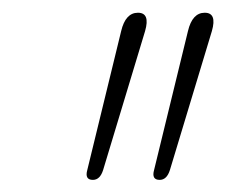

<svg xmlns="http://www.w3.org/2000/svg" viewBox="-20 -790 364 309"><path d="M129.5 -500.5Q116 -500.5 120.5 -516.5L175 -740Q182 -769.5 202 -769.5Q222 -769.5 213.5 -740L146 -516.5Q141 -500.5 129.5 -500.5ZM237 -500.5Q223.5 -500.5 228 -516.5L282.5 -740Q289.5 -769.5 309.5 -769.5Q329.5 -769.5 321 -740L253.5 -516.5Q248.5 -500.5 237 -500.5Z"/></svg>

Font: Fraunces 72pt SuperSoft Thin
Style: Italic
Weight: 100
Italic angle: -16°
Version: Version 1.000;[b76b70a41]